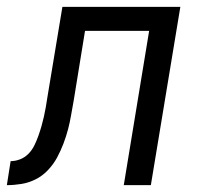

<svg xmlns="http://www.w3.org/2000/svg" viewBox="-60 -540 580 560"><path d="M-40 0 -29 -70Q-15 -70 -1 -75.5Q13 -81 23.5 -92Q34 -103 40.5 -116.5Q47 -130 52 -144Q57 -158 61 -172Q65 -186 68 -199.5Q71 -213 73.5 -227Q76 -241 78 -255L122 -520H466L380 0H301L375 -450H188L155 -247Q151 -226 147.5 -205Q144 -184 138.5 -163Q133 -142 125 -121Q117 -100 106.5 -80.5Q96 -61 80 -44Q64 -27 44 -17Q24 -7 2.5 -3.5Q-19 0 -40 0Z"/></svg>

Font: Iosevka Custom
Style: Italic
Weight: 400
Italic angle: -9°
Monospace: yes
Designer: Belleve Invis
Foundry: Belleve Invis
Version: Version 30.3.3; ttfautohint (v1.8.3)